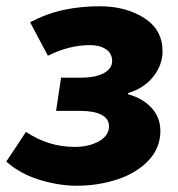

<svg xmlns="http://www.w3.org/2000/svg" viewBox="-34 -580 567 613"><path d="M-14 -64 49 -159Q120 -111 205 -111Q250 -111 282 -129Q314 -147 314 -177Q314 -201 290 -213.5Q266 -226 222 -226H145L161 -332H223Q271 -332 297.5 -346.5Q324 -361 324 -385Q324 -410 304 -423Q284 -436 253 -436Q187 -436 119 -402L62 -509Q116 -537 170 -548.5Q224 -560 284 -560Q368 -560 426.5 -522.5Q485 -485 485 -416Q485 -373 455.5 -335.5Q426 -298 375 -283V-279Q422 -266 450 -235.5Q478 -205 478 -162Q478 -108 440.5 -68Q403 -28 341.5 -7.5Q280 13 211 13Q155 13 93.5 -5.5Q32 -24 -14 -64Z"/></svg>

Font: Nebula Sans Bold
Style: Regular
Weight: 700
Italic angle: -9°
Designer: Paul D. Hunt for Adobe (as Source Sans)
Foundry: Nebula Entertainment & Broadcasting LLC
Version: Version 1.010